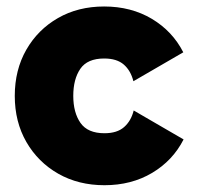

<svg xmlns="http://www.w3.org/2000/svg" viewBox="-20 -542 596 577"><path d="M200.2 -253.9Q200.2 -203.6 221.9 -172.6Q243.7 -141.6 293.9 -141.6Q332 -141.6 353 -160.2Q374 -178.7 381.8 -210L531.7 -123Q499.5 -59.6 437.3 -22.5Q375 14.6 293.9 14.6Q215.8 14.6 155 -20Q94.2 -54.7 59.3 -115.2Q24.4 -175.8 24.4 -253.9Q24.4 -332 59.1 -392.6Q93.8 -453.1 154.3 -487.8Q214.8 -522.5 293 -522.5Q374 -522.5 436.3 -485.4Q498.5 -448.2 530.8 -384.8L380.9 -297.9Q373 -329.6 352.1 -347.9Q331.1 -366.2 293 -366.2Q242.7 -366.2 221.4 -335.2Q200.2 -304.2 200.2 -253.9Z"/></svg>

Font: Giphurs Black
Style: Regular
Weight: 900
Version: Version 0.920; ttfautohint (v1.8.4.7-5d5b)